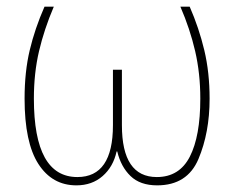

<svg xmlns="http://www.w3.org/2000/svg" viewBox="-20 -548 705 578"><path d="M551 -528H523Q552 -461 567.5 -394Q583 -327 583 -251Q583 -138 551.5 -76.5Q520 -15 452 -15Q347 -15 347 -171V-338H320V-171Q320 -15 213 -15Q82 -15 82 -251Q82 -328 97.5 -394Q113 -460 142 -528H114Q85 -462 69.5 -397Q54 -332 54 -251Q54 -119 95.5 -54.5Q137 10 210 10Q257 10 289 -18Q321 -46 331 -92H333Q344 -46 373 -18Q402 10 453 10Q544 10 577.5 -69.5Q611 -149 611 -251Q611 -330 595 -397Q579 -464 551 -528Z"/></svg>

Font: Noto Sans Display Thin
Style: Regular
Weight: 250
Designer: Monotype Design Team
Foundry: Monotype Imaging Inc.
Version: Version 1.900